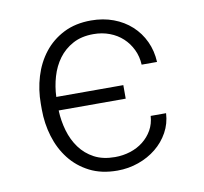

<svg xmlns="http://www.w3.org/2000/svg" viewBox="-66 -609 732 690"><g transform="rotate(-10 300.0 -264.0)"><path d="M309.1 -39.6Q338.4 -39.6 365 -48.1Q391.6 -56.6 412.1 -72.8Q432.6 -88.9 445.6 -111.6Q458.5 -134.3 460.4 -163.1H516.6Q514.6 -125.5 497.1 -93.8Q479.5 -62 451.2 -39.1Q422.9 -16.1 386.2 -3.2Q349.6 9.8 309.1 9.8Q251 9.8 208 -12.2Q165 -34.2 136.5 -70.8Q107.9 -107.4 93.5 -155Q79.1 -202.6 79.1 -253.9V-274.4Q79.1 -325.7 93.5 -373.3Q107.9 -420.9 136.5 -457.5Q165 -494.1 208 -516.1Q251 -538.1 308.6 -538.1Q352.5 -538.1 389.9 -524.2Q427.2 -510.3 454.8 -485.1Q482.4 -460 498.5 -425.5Q514.6 -391.1 516.6 -350.1H460.4Q459 -379.9 446.8 -405.3Q434.6 -430.7 414.6 -449.2Q394.5 -467.8 367.4 -478Q340.3 -488.3 308.6 -488.3Q264.6 -488.3 233.2 -471.2Q201.7 -454.1 181.2 -426.3Q160.6 -398.4 150.1 -362.5Q139.6 -326.7 138.2 -289.1H382.8V-239.7H138.2Q139.6 -201.7 150.1 -165.5Q160.6 -129.4 181.2 -101.3Q201.7 -73.2 233.2 -56.4Q264.6 -39.6 309.1 -39.6Z"/></g></svg>

Font: Roboto Mono Light
Style: Regular
Weight: 300
Designer: Google
Version: Version 2.000985; 2015; ttfautohint (v1.3)